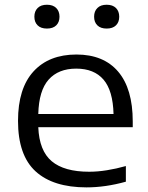

<svg xmlns="http://www.w3.org/2000/svg" viewBox="-20 -781 626 810"><path d="M345 9.5Q204 9.5 130 -58.2Q56 -126 56 -271Q56 -408 121.2 -479.5Q186.5 -551 302.5 -551Q417 -551 478.5 -478.8Q540 -406.5 540 -268.5V-244.5H141.5Q145.5 -145 198.2 -100.8Q251 -56.5 356 -56.5Q392 -56.5 431 -62.8Q470 -69 511 -80.5V-14.5Q425 9.5 345 9.5ZM301.5 -491.5Q226.5 -491.5 185.2 -445.2Q144 -399 141.5 -300H459Q456.5 -398.5 416.8 -445Q377 -491.5 301.5 -491.5ZM430 -660.5Q404.5 -660.5 390.8 -674Q377 -687.5 377 -710.5Q377 -733.5 390.8 -747.2Q404.5 -761 430 -761Q455.5 -761 469.2 -747.2Q483 -733.5 483 -710.5Q483 -687.5 469.2 -674Q455.5 -660.5 430 -660.5ZM178 -660.5Q152.5 -660.5 138.8 -674Q125 -687.5 125 -710.5Q125 -733.5 138.8 -747.2Q152.5 -761 178 -761Q203.5 -761 217.2 -747.2Q231 -733.5 231 -710.5Q231 -687.5 217.2 -674Q203.5 -660.5 178 -660.5Z"/></svg>

Font: Encode Sans Exp
Style: Regular
Weight: 400
Width: 7
Designer: Multiple Designers
Foundry: Impallari Type
Version: Version 3.002; ttfautohint (v1.8.3) -l 8 -r 50 -G 200 -x 14 